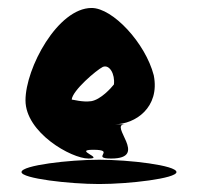

<svg xmlns="http://www.w3.org/2000/svg" viewBox="-20 -706 535 482"><path d="M34 -274C34 -258 154 -244 229 -244C304 -244 423 -258 423 -274C423 -291 304 -305 229 -305C154 -305 34 -291 34 -274ZM44 -454C44 -373 159 -308 202 -308C245 -308 162 -330 214 -330C273 -330 206 -308 259 -308C356 -308 251 -394 294 -394H268C319 -394 382 -436 366 -517C345 -598 263 -686 210 -686C125 -686 44 -535 44 -454ZM160 -456C162 -479 222 -530 238 -538C255 -545 269 -520 266 -494C259 -485 233 -456 209 -452C187 -449 164 -456 160 -456Z"/></svg>

Font: Ampere
Style: SCUltCnd
Weight: 400
Version: Version 1